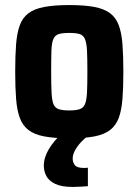

<svg xmlns="http://www.w3.org/2000/svg" viewBox="-20 -538 546 758"><path d="M254 8Q194 8 154.5 0.5Q115 -7 92 -25Q69 -43 58 -73Q47 -103 43.5 -148Q40 -193 40 -255Q40 -318 43.5 -363Q47 -408 58 -438Q69 -468 92 -485.5Q115 -503 154.5 -510.5Q194 -518 254 -518Q314 -518 353 -510.5Q392 -503 415 -485.5Q438 -468 449 -438Q460 -408 463.5 -363Q467 -318 467 -255Q467 -193 463.5 -148Q460 -103 449 -73Q438 -43 415 -25Q392 -7 353 0.5Q314 8 254 8ZM253 -102Q280 -102 294.5 -107Q309 -112 315.5 -127Q322 -142 323.5 -173Q325 -204 325 -255Q325 -307 323.5 -337.5Q322 -368 315.5 -383.5Q309 -399 294.5 -403.5Q280 -408 253 -408Q227 -408 212 -403.5Q197 -399 190.5 -383.5Q184 -368 183 -337.5Q182 -307 182 -255Q182 -204 183.5 -173Q185 -142 191 -127Q197 -112 212 -107Q227 -102 253 -102ZM267 200Q223 200 198 188Q173 176 163 157Q153 138 153 116Q153 84 173 50.5Q193 17 224 -10L326 0Q314 8 300 23Q286 38 276.5 55Q267 72 267 88Q267 103 275.5 114Q284 125 311 125Q313 125 317.5 125Q322 125 327 124V197Q313 198 298 199Q283 200 267 200Z"/></svg>

Font: Saira SemiCondensed
Style: Bold
Weight: 700
Width: 4
Designer: Hector Gatti with collaboration of the Omnibus-Type team
Foundry: Omnibus-Type
Version: Version 1.101